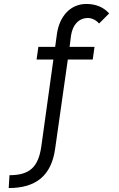

<svg xmlns="http://www.w3.org/2000/svg" viewBox="-20 -730 600 971"><path d="M28 156 24 221C159 221 240 161 259 21L323 -429H449L458 -493H332L339 -549C347 -605 379 -639 425 -639C442 -639 465 -630 481 -611L532 -662C505 -693 465 -710 417 -710C336 -710 281 -648 268 -559L259 -493H174L165 -429H250L189 10C174 116 129 156 28 156Z"/></svg>

Font: HK Grotesk
Style: Italic
Weight: 400
Italic angle: -16°
Designer: Alfredo Marco Pradil
Foundry: Hanken Design Co.
Version: Version 3.001;FEAKit 1.0